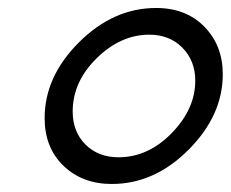

<svg xmlns="http://www.w3.org/2000/svg" viewBox="-20 -456 578 481"><path d="M91.8 -160.2Q91.8 -264.2 178 -350.1Q264.2 -436 371.1 -436Q446.3 -436 492.2 -388.9Q538.1 -341.8 538.1 -270Q538.1 -167 452.6 -81.1Q367.2 4.9 259.8 4.9Q186.5 4.9 139.2 -40.5Q91.8 -85.9 91.8 -160.2ZM162.1 -176.8Q162.1 -126 194.1 -94Q226.1 -62 276.9 -62Q351.1 -62 410.2 -122.6Q469.2 -183.1 469.2 -253.9Q469.2 -303.7 437 -336.4Q404.8 -369.1 354 -369.1Q282.2 -369.1 222.2 -310.1Q162.1 -251 162.1 -176.8Z"/></svg>

Font: CMU Typewriter Text
Style: Italic
Weight: 500
Italic angle: -14.04°
Version: Version 0.7.0